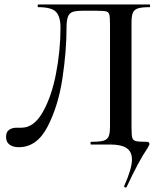

<svg xmlns="http://www.w3.org/2000/svg" viewBox="-20 -645 722 857"><path d="M541 192Q538 192 535.5 190Q533 188 534 186Q569 108 569 67Q569 32 545 16Q521 0 471 0H386Q384 0 384 -6Q384 -12 386 -12Q425 -12 442 -17Q459 -22 465 -36Q471 -50 471 -81V-535Q471 -569 468 -580Q465 -591 454.5 -594Q444 -597 411 -597H350Q320 -597 305 -592Q290 -587 283.5 -571Q277 -555 277 -521Q277 -416 258.5 -294Q240 -172 192.5 -80Q145 12 64 12Q38 12 22.5 0.5Q7 -11 7 -34Q7 -56 20.5 -65.5Q34 -75 55 -75H76Q131 -75 170.5 -144Q210 -213 230 -316.5Q250 -420 250 -521Q250 -571 230 -592Q210 -613 151 -613Q148 -613 148 -619Q148 -625 151 -625H648Q650 -625 650 -619Q650 -613 648 -613Q612 -613 595.5 -607.5Q579 -602 573 -588Q567 -574 567 -544V-81Q567 -44 570 -31.5Q573 -19 585.5 -15.5Q598 -12 635 -12Q647 -12 647 -2Q647 1 643.5 7Q640 13 638 17Q600 72 545 190Q544 192 541 192Z"/></svg>

Font: Cormorant SC SemiBold
Style: Regular
Weight: 600
Designer: Christian Thalmann (Catharsis Fonts)
Foundry: Catharsis Fonts
Version: Version 4.000